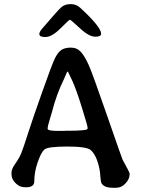

<svg xmlns="http://www.w3.org/2000/svg" viewBox="-20 -914 694 927"><path d="M402.8 -292.5V-298.8Q402.8 -306.6 375 -396Q347.2 -485.4 327.9 -526.6Q308.6 -567.9 308.1 -567.9H306.2Q303.7 -567.9 298.1 -553.7Q292.5 -539.6 289.6 -533.7Q252.4 -459 229.5 -368.2Q227.5 -360.4 218.8 -332Q210 -303.7 210 -295.4V-292.5Q210 -282.2 254.4 -282.2H291.5L295.9 -282.7H308.1Q402.8 -282.7 402.8 -292.5ZM468.3 -751Q468.3 -736.8 440.7 -736.8Q413.1 -736.8 377 -767.6Q375 -769 347.9 -793.9Q320.8 -818.8 317.4 -818.8Q314 -818.8 272.2 -777.1Q230.5 -735.4 199.7 -735.4H195.8Q169.9 -735.4 169.9 -750Q169.9 -759.8 184.1 -776.4Q259.3 -864.7 276.4 -879.4Q293.5 -894 319.3 -894H323.7Q348.1 -894 367.2 -876.5Q468.3 -783.7 468.3 -751ZM606 -75.2Q606 -43 574.7 -18.6Q560.1 -7.3 537.6 -7.3H525.9Q484.4 -7.3 471.2 -27.3Q466.3 -35.2 464.8 -58.6Q463.4 -82 460.4 -97.2Q446.8 -165 417.5 -189.9Q397.9 -206.5 304 -206.5Q210 -206.5 193.8 -191.7Q177.7 -176.8 161.6 -129.6Q145.5 -82.5 145.5 -38.1Q145.5 -9.8 106 -9.8Q81.5 -9.8 68.8 -18.6Q35.6 -42 35.6 -72.8V-82.5Q35.6 -98.1 54.7 -125Q73.7 -151.9 83.7 -177.2Q93.8 -202.6 114.7 -268.3Q135.7 -334 183.1 -468Q230.5 -602.1 244.6 -631.3Q258.8 -660.6 275.6 -672.4Q292.5 -684.1 322.5 -684.1Q352.5 -684.1 371.6 -662.1Q390.6 -640.1 409.2 -598.1Q427.7 -556.2 498.5 -351.8Q569.3 -147.5 571.8 -143.1Q606 -82 606 -75.2Z"/></svg>

Font: Averia Libre
Style: Regular
Weight: 400
Version: Version 1.002